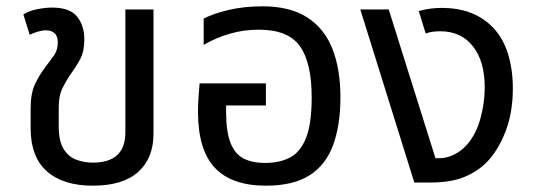

<svg xmlns="http://www.w3.org/2000/svg" viewBox="-20 -578 1698 608"><path d="M274 10Q180 10 128.5 -35.5Q77 -81 77 -172V-233Q77 -283 91 -312Q105 -341 121 -362Q138 -385 150.5 -402Q163 -419 163 -443Q163 -464 152.5 -473Q142 -482 126 -482Q114 -482 100.5 -478Q87 -474 74 -468L54 -532Q72 -544 98.5 -549Q125 -554 145 -554Q201 -554 224 -525.5Q247 -497 247 -453Q247 -416 234.5 -392Q222 -368 205 -345Q188 -320 177 -297Q166 -274 166 -237V-178Q166 -132 181 -107Q196 -82 221 -72.5Q246 -63 274 -63Q377 -63 377 -159V-548H466V-154Q466 -77 417.5 -33.5Q369 10 274 10Z M822 10Q714 10 660.5 -46.5Q607 -103 607 -224Q607 -244 608.5 -267.5Q610 -291 612 -314H822V-244H696V-224Q696 -161 710 -125.5Q724 -90 751.5 -76Q779 -62 820 -62Q865 -62 898 -79Q931 -96 949 -141Q967 -186 967 -270Q967 -380 929.5 -432Q892 -484 800 -484Q752 -484 708.5 -471.5Q665 -459 625 -436V-519Q655 -535 704 -546.5Q753 -558 811 -558Q899 -558 953.5 -522.5Q1008 -487 1033 -422.5Q1058 -358 1058 -270Q1058 -182 1035 -119Q1012 -56 960.5 -23Q909 10 822 10Z M1292 0 1121 -548H1211L1359 -77H1371Q1395 -77 1418 -88.5Q1441 -100 1457 -118Q1487 -151 1501 -201.5Q1515 -252 1515 -301Q1515 -384 1477.5 -431.5Q1440 -479 1374 -479Q1347 -479 1328 -472L1306 -543Q1327 -549 1345.5 -551Q1364 -553 1379 -553Q1477 -553 1536 -496Q1571 -462 1587.5 -411Q1604 -360 1604 -298Q1604 -220 1580 -159.5Q1556 -99 1520 -63Q1491 -34 1449 -17Q1407 0 1342 0Z"/></svg>

Font: Noto Sans Living
Style: Regular
Weight: 400
Designer: Monotype Design Team
Foundry: Monotype Imaging Inc.
Version: Version 2.013; ttfautohint (v1.8.4.7-5d5b)